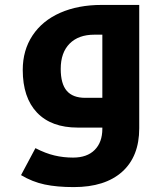

<svg xmlns="http://www.w3.org/2000/svg" viewBox="-20 -515 667 775"><path d="M277.8 240.2Q210 240.2 160.4 229.7Q110.8 219.2 64.9 191.9L123 83Q163.6 104 199.7 112.5Q235.8 121.1 274.9 121.1Q331.5 121.1 362.3 90.1Q393.1 59.1 393.1 4.9V0H293.9Q187 0 129.4 -60.5Q71.8 -121.1 71.8 -232.9Q71.8 -312 111.3 -371.8Q150.9 -431.6 223.1 -463.4Q295.4 -495.1 390.1 -495.1H542V2.9Q542 116.7 472.9 178.5Q403.8 240.2 277.8 240.2ZM393.1 -120.1V-375H360.8Q296.9 -375 261 -338.9Q225.1 -302.7 225.1 -236.8Q225.1 -176.8 249.5 -148.4Q273.9 -120.1 324.2 -120.1Z"/></svg>

Font: DroidArabicKufi-Bold
Style: Bold
Weight: 700
Designer: Pascal Zoghbi
Foundry: Ascender Corporation
Version: Version 1.00